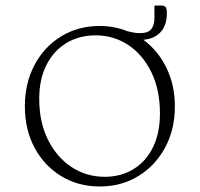

<svg xmlns="http://www.w3.org/2000/svg" viewBox="-20 -665 723 695"><path d="M341 10Q263 10 201.5 -27.5Q140 -65 105 -130.5Q70 -196 70 -280Q70 -364 105 -430Q140 -496 201.5 -533.5Q263 -571 341 -571Q394 -571 441 -552Q453 -549 464 -547Q475 -545 486 -545Q516 -545 527.5 -559.5Q539 -574 539 -600V-642L541 -645H561Q574 -645 579 -640Q584 -635 584 -618Q584 -573 561 -548.5Q538 -524 499 -521Q552 -482 582.5 -419.5Q613 -357 613 -280Q613 -196 577.5 -130.5Q542 -65 480.5 -27.5Q419 10 341 10ZM359 -25Q418 -25 463.5 -53Q509 -81 534 -132.5Q559 -184 559 -254Q559 -340 528 -403.5Q497 -467 444.5 -502Q392 -537 326 -537Q266 -537 220 -509Q174 -481 148 -429.5Q122 -378 122 -308Q122 -222 154 -158.5Q186 -95 239.5 -60Q293 -25 359 -25Z"/></svg>

Font: Spectral SC ExtraLight
Style: Regular
Weight: 275
Designer: Jean-Baptiste Levee
Foundry: Production Type
Version: Version 2.001